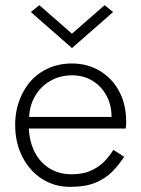

<svg xmlns="http://www.w3.org/2000/svg" viewBox="-20 -717 550 747"><path d="M72 -217H469Q470 -223 470.5 -229.5Q471 -236 471 -242Q471 -311 443.5 -362Q416 -413 368 -441.5Q320 -470 260 -470Q205 -470 160 -447.5Q115 -425 86 -384.5Q57 -344 45 -291Q42 -276 40.5 -261.5Q39 -247 39 -231Q39 -162 67 -107Q95 -52 143.5 -21Q192 10 252 10Q313 10 352 -6.5Q391 -23 417 -49.5Q443 -76 463 -107L421 -134Q406 -109 384.5 -87.5Q363 -66 332.5 -52.5Q302 -39 258 -39Q209 -39 171.5 -62.5Q134 -86 113 -129.5Q92 -173 92 -231L93 -249Q93 -303 116 -342.5Q139 -382 177 -403Q215 -424 260 -424Q305 -424 339.5 -403Q374 -382 394 -345.5Q414 -309 414 -262H72ZM260 -586 133 -697 100 -670 260 -530 420 -670 387 -697Z"/></svg>

Font: Jost Light
Style: Regular
Weight: 300
Version: Version 3.710